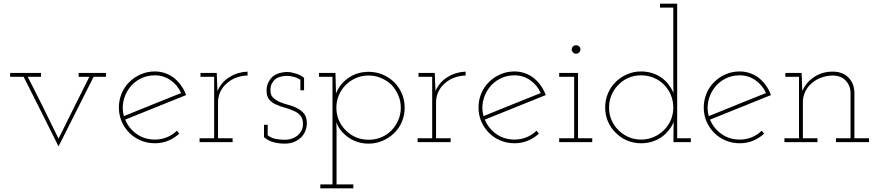

<svg xmlns="http://www.w3.org/2000/svg" viewBox="-20 -770 4762 1040"><path d="M487 -354H554V-375H406V-354H464Q421 -268 378.5 -183Q336 -98 297 -19Q256 -103 214.5 -187Q173 -271 130 -354H202V-375H35V-354H108Q156 -259 203 -165.5Q250 -72 297 23Q345 -72 392 -165.5Q439 -259 487 -354Z M819 -362Q866 -362 904 -335.5Q942 -309 961 -266Q884 -235 806.5 -204Q729 -173 651 -141Q640 -182 648.5 -221.5Q657 -261 680 -292Q703 -324 739 -343Q775 -362 819 -362ZM951 -46 938 -62Q915 -39 884 -26.5Q853 -14 819 -14Q763 -14 720.5 -44Q678 -74 658 -122Q741 -156 823 -188.5Q905 -221 988 -255Q978 -283 962 -305.5Q946 -328 926 -345Q904 -363 876.5 -373Q849 -383 819 -383Q778 -383 742.5 -367.5Q707 -352 681 -326Q654 -300 639 -264Q624 -228 624 -188Q624 -147 639 -112Q654 -77 681 -50Q707 -24 742.5 -9Q778 6 819 6Q858 6 891.5 -8Q925 -22 951 -46Z M1240 0V-21H1161V-216Q1161 -247 1174 -274Q1187 -301 1209 -319Q1231 -339 1260 -349.5Q1289 -360 1321 -361V-382Q1295 -381 1271 -374Q1247 -367 1226 -354Q1203 -341 1186 -321.5Q1169 -302 1158 -277Q1157 -291 1157 -299.5Q1157 -308 1156 -322L1154 -375H1066V-354H1140V-21H1061V0Z M1614 -29Q1628 -44 1635 -63.5Q1642 -83 1642 -102Q1642 -135 1627.5 -153.5Q1613 -172 1591 -183Q1569 -195 1543.5 -201.5Q1518 -208 1495 -218Q1474 -227 1459 -241.5Q1444 -256 1445 -283Q1445 -304 1453 -318.5Q1461 -333 1473 -343Q1485 -351 1501 -355Q1517 -359 1530 -359Q1551 -359 1570.5 -354Q1590 -349 1607 -338V-281H1627V-348Q1618 -356 1607.5 -361.5Q1597 -367 1584 -371Q1568 -376 1557.5 -378Q1547 -380 1532 -380Q1513 -380 1492 -373.5Q1471 -367 1456 -354Q1442 -341 1433 -322.5Q1424 -304 1424 -279Q1424 -248 1438.5 -230.5Q1453 -213 1475 -204Q1497 -194 1522.5 -187Q1548 -180 1570 -170Q1592 -161 1606.5 -145Q1621 -129 1621 -99Q1621 -77 1612.5 -61.5Q1604 -46 1591 -35Q1576 -24 1559.5 -18.5Q1543 -13 1525 -13Q1500 -13 1476 -17Q1452 -21 1430 -37V-94H1410V-27Q1435 -6 1464 1Q1493 8 1522 8Q1553 8 1576 -2.5Q1599 -13 1614 -29Z M1715 250H1894V229H1803V-57Q1803 -70 1802.5 -82Q1802 -94 1802 -107Q1811 -82 1828 -61.5Q1845 -41 1868 -25Q1891 -9 1918.5 -0.5Q1946 8 1977 8Q2017 8 2052.5 -7.5Q2088 -23 2115 -49Q2142 -75 2157 -110.5Q2172 -146 2172 -187Q2172 -227 2157 -262.5Q2142 -298 2115 -325Q2088 -351 2052.5 -366Q2017 -381 1977 -381Q1915 -381 1867.5 -348Q1820 -315 1800 -264Q1800 -291 1798.5 -319.5Q1797 -348 1797 -375H1708V-354H1781V229H1715ZM1977 -361Q2012 -361 2044 -347.5Q2076 -334 2100 -311Q2123 -287 2137 -255Q2151 -223 2151 -187Q2151 -150 2137 -118.5Q2123 -87 2100 -63Q2076 -39 2044.5 -26Q2013 -13 1977 -13Q1940 -13 1909 -26Q1878 -39 1854 -63Q1829 -87 1815.5 -118.5Q1802 -150 1802 -187Q1802 -223 1815.5 -254.5Q1829 -286 1853 -310Q1877 -334 1908.5 -347.5Q1940 -361 1977 -361Z M2421 0V-21H2342V-216Q2342 -247 2355 -274Q2368 -301 2390 -319Q2412 -339 2441 -349.5Q2470 -360 2502 -361V-382Q2476 -381 2452 -374Q2428 -367 2407 -354Q2384 -341 2367 -321.5Q2350 -302 2339 -277Q2338 -291 2338 -299.5Q2338 -308 2337 -322L2335 -375H2247V-354H2321V-21H2242V0Z M2767 -362Q2814 -362 2852 -335.5Q2890 -309 2909 -266Q2832 -235 2754.5 -204Q2677 -173 2599 -141Q2588 -182 2596.5 -221.5Q2605 -261 2628 -292Q2651 -324 2687 -343Q2723 -362 2767 -362ZM2899 -46 2886 -62Q2863 -39 2832 -26.5Q2801 -14 2767 -14Q2711 -14 2668.5 -44Q2626 -74 2606 -122Q2689 -156 2771 -188.5Q2853 -221 2936 -255Q2926 -283 2910 -305.5Q2894 -328 2874 -345Q2852 -363 2824.5 -373Q2797 -383 2767 -383Q2726 -383 2690.5 -367.5Q2655 -352 2629 -326Q2602 -300 2587 -264Q2572 -228 2572 -188Q2572 -147 2587 -112Q2602 -77 2629 -50Q2655 -24 2690.5 -9Q2726 6 2767 6Q2806 6 2839.5 -8Q2873 -22 2899 -46Z M3188 0V-21H3111V-375H3009V-354H3090V-21H3009V0ZM3124 -502Q3124 -512 3117 -518.5Q3110 -525 3100 -525Q3091 -525 3084 -518.5Q3077 -512 3077 -502Q3077 -493 3084 -486Q3091 -479 3100 -479Q3110 -479 3117 -486Q3124 -493 3124 -502Z M3722 0V-21H3648V-750H3555V-729H3627V-379Q3627 -342 3627 -323.5Q3627 -305 3628 -268Q3617 -292 3601 -313Q3585 -334 3562 -350Q3539 -366 3511 -374.5Q3483 -383 3453 -383Q3412 -383 3376.5 -367.5Q3341 -352 3315 -326Q3288 -300 3273 -264Q3258 -228 3258 -188Q3258 -147 3273 -112Q3288 -77 3315 -51Q3341 -24 3376.5 -9Q3412 6 3453 6Q3484 6 3511.5 -2.5Q3539 -11 3563 -27Q3585 -43 3602 -64Q3619 -85 3629 -109Q3629 -94 3628.5 -80Q3628 -66 3628 -51V0ZM3453 -362Q3488 -362 3520 -349Q3552 -336 3576 -312Q3600 -288 3613.5 -256Q3627 -224 3627 -188Q3627 -151 3613.5 -119.5Q3600 -88 3576 -65Q3552 -41 3520 -27.5Q3488 -14 3453 -14Q3416 -14 3385 -27.5Q3354 -41 3330 -65Q3306 -88 3292.5 -119.5Q3279 -151 3279 -188Q3279 -224 3292.5 -255.5Q3306 -287 3330 -311Q3353 -335 3384.5 -348.5Q3416 -362 3453 -362Z M3987 -362Q4034 -362 4072 -335.5Q4110 -309 4129 -266Q4052 -235 3974.5 -204Q3897 -173 3819 -141Q3808 -182 3816.5 -221.5Q3825 -261 3848 -292Q3871 -324 3907 -343Q3943 -362 3987 -362ZM4119 -46 4106 -62Q4083 -39 4052 -26.5Q4021 -14 3987 -14Q3931 -14 3888.5 -44Q3846 -74 3826 -122Q3909 -156 3991 -188.5Q4073 -221 4156 -255Q4146 -283 4130 -305.5Q4114 -328 4094 -345Q4072 -363 4044.5 -373Q4017 -383 3987 -383Q3946 -383 3910.5 -367.5Q3875 -352 3849 -326Q3822 -300 3807 -264Q3792 -228 3792 -188Q3792 -147 3807 -112Q3822 -77 3849 -50Q3875 -24 3910.5 -9Q3946 6 3987 6Q4026 6 4059.5 -8Q4093 -22 4119 -46Z M4408 0V-21H4329V-216Q4329 -248 4342 -274.5Q4355 -301 4379 -321Q4401 -340 4431 -350.5Q4461 -361 4494 -361Q4537 -359 4561 -333.5Q4585 -308 4587 -273V-21H4508V0H4687V-21H4608V-270Q4606 -320 4575 -351Q4544 -382 4490 -382Q4434 -382 4390 -353Q4346 -324 4326 -277Q4325 -291 4324.5 -301.5Q4324 -312 4324 -326L4322 -375H4234V-354H4308V-21H4229V0Z"/></svg>

Font: Josefin Slab ExtraLight
Style: Regular
Weight: 250
Designer: Santiago Orozco
Foundry: Typemade
Version: Version 2.000